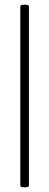

<svg xmlns="http://www.w3.org/2000/svg" viewBox="-20 -653 208 823"><path d="M86 -633Q104 -633 104 -626V143Q104 150 86 150Q67 150 67 143V-626Q67 -633 86 -633Z"/></svg>

Font: Cormorant Unicase Light
Style: Regular
Weight: 300
Designer: Christian Thalmann (Catharsis Fonts)
Foundry: Catharsis Fonts
Version: Version 4.000